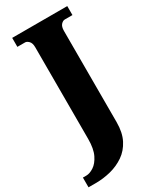

<svg xmlns="http://www.w3.org/2000/svg" viewBox="-262 -784 900 1093"><g transform="rotate(-30 187.5 -237.0)"><path d="M-25 240V176H-2Q20 176 46.5 159Q73 142 92 103.5Q111 65 111 0V-602Q111 -630 98.5 -642.5Q86 -655 75 -655H24V-714H386V-655H336Q323 -655 311 -642Q299 -629 299 -601V-1Q299 67 275 113.5Q251 160 211 187.5Q171 215 122 227.5Q73 240 22 240Z"/></g></svg>

Font: Noto Serif Armenian SemiCondensed Black
Style: Regular
Weight: 900
Width: 4
Designer: Monotype Design Team
Foundry: Monotype Imaging Inc.
Version: Version 2.008; ttfautohint (v1.8.4.7-5d5b)